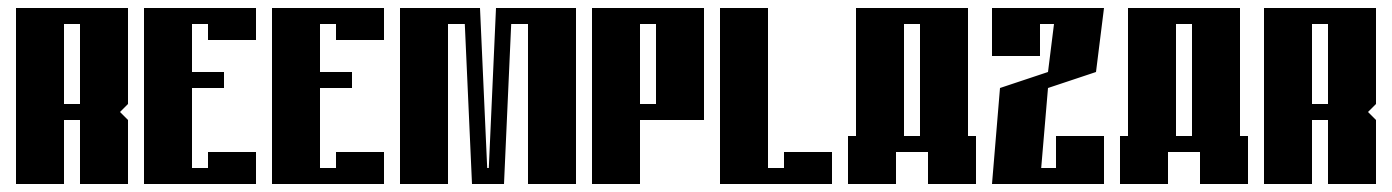

<svg xmlns="http://www.w3.org/2000/svg" viewBox="-20 -460 3480 480"><path d="M20 -440H300V-200L280 -180L300 -160V0H180V-160H140V0H20ZM140 -400V-200H180V-400Z M340 -440H620V-360H500V-400H460V-280H540V-240H460V-40H500V-80H620V0H340Z M660 -440H940V-360H820V-400H780V-280H860V-240H780V-40H820V-80H940V0H660Z M980 -440H1180L1198 -40H1202L1220 -440H1420V0H1300V-400H1258L1240 0H1160L1142 -400H1100V0H980Z M1460 -440H1740V-160H1580V0H1460ZM1580 -400V-200H1620V-400Z M1780 -440H1900V-40H1940V-80H2060V0H1780Z M2120 -440H2400V-120H2420V0H2300V-80H2220V0H2100V-120H2120ZM2240 -400V-120H2280V-400Z M2460 -440H2740L2720 -280L2600 -240L2583 -40H2620V-120H2740V0H2460L2480 -240L2600 -280L2615 -400H2580V-320H2460Z M2800 -440H3080V-120H3100V0H2980V-80H2900V0H2780V-120H2800ZM2920 -400V-120H2960V-400Z M3140 -440H3420V-200L3400 -180L3420 -160V0H3300V-160H3260V0H3140ZM3260 -400V-200H3300V-400Z"/></svg>

Font: SOV_poster
Style: Bold
Weight: 700
Version: Version 1.00